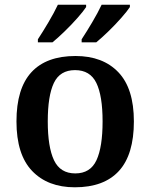

<svg xmlns="http://www.w3.org/2000/svg" viewBox="-20 -786 640 816"><path d="M298 10Q183 10 116.5 -59.5Q50 -129 50 -270Q50 -410 113.5 -479Q177 -548 301 -548Q417 -548 483 -479Q549 -410 549 -270Q549 -129 485.5 -59.5Q422 10 298 10ZM300 -49Q364 -49 390 -105Q416 -161 416 -270Q416 -379 389.5 -433.5Q363 -488 299 -488Q235 -488 209 -433.5Q183 -379 183 -270Q183 -161 209.5 -105Q236 -49 300 -49ZM327 -619Q348 -651 372 -691.5Q396 -732 412 -766H532V-756Q521 -739 495.5 -710Q470 -681 440.5 -652.5Q411 -624 389 -606H327ZM141 -619Q162 -651 186 -691.5Q210 -732 226 -766H346V-756Q335 -739 309.5 -710Q284 -681 254.5 -652.5Q225 -624 203 -606H141Z"/></svg>

Font: Noto Serif Malayalam SemiBold
Style: Regular
Weight: 600
Designer: Indian type Foundry, Jelle Bosma, Monotype Design Team
Foundry: Monotype Imaging Inc.
Version: Version 2.104; ttfautohint (v1.8.4.7-5d5b)